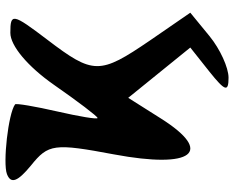

<svg xmlns="http://www.w3.org/2000/svg" viewBox="-100 -718 892 733"><g transform="rotate(-90 346.5 -351.0)"><path d="M49 -771C10 -756 20 -730 82 -679C164 -613 167 -591 124 -362C68 -62 132 21 261 -183L340 -308L532 -71L440 2C365 62 361 75 417 75C455 75 526 43 576 2L665 -71L559 -225C428 -417 428 -441 562 -617C663 -750 664 -758 588 -758C539 -758 460 -692 390 -592C326 -500 269 -425 263 -425C257 -425 269 -496 288 -579C307 -662 320 -737 315 -740C280 -766 91 -787 49 -771Z"/></g></svg>

Font: Hussar Skorodowane
Style: Bold
Weight: 700
Foundry: Cannot Into Space Fonts
Version: Version 0.892